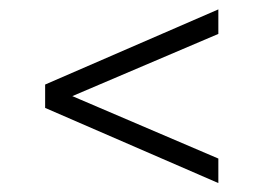

<svg xmlns="http://www.w3.org/2000/svg" viewBox="-20 -590 575 419"><path d="M456.5 -190.5 78.5 -354.5V-405.5L456.5 -569.5V-516L122 -373.5V-387L456.5 -244Z"/></svg>

Font: Encode Sans Condensed Thin Light
Style: Regular
Weight: 300
Version: Version 3.002